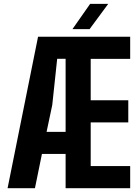

<svg xmlns="http://www.w3.org/2000/svg" viewBox="-20 -994 736 1014"><path d="M20 0 181 -800H667.5V-683H459V-464.5H657.5V-347.5H459V-117H667.5V0H326.5V-181H201.5L164.5 0ZM226 -297.5H326.5V-683.5H282L256 -439.5ZM362.5 -840 456 -973.5H551.5L453 -840Z"/></svg>

Font: Big Shoulders Text Thin ExtraBold
Style: Regular
Weight: 800
Version: Version 2.002